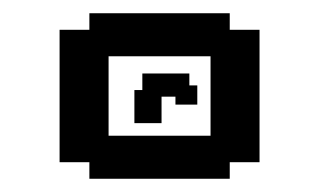

<svg xmlns="http://www.w3.org/2000/svg" viewBox="-20 -628 482 290"><path d="M115 -358V-383H70V-583H115V-608H327V-583H372V-383H327V-358ZM144 -423H298V-543H144ZM183 -442V-492H195V-517H266V-499H278V-470H245V-482H224V-442Z"/></svg>

Font: Pixelify Sans SemiBold
Style: Regular
Weight: 600
Designer: Stefie Justprince
Foundry: Typecalism Foundryline
Version: Version 1.000